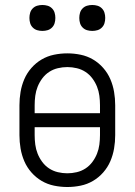

<svg xmlns="http://www.w3.org/2000/svg" viewBox="-20 -742 540 770"><path d="M250 8Q223 8 196.5 2.5Q170 -3 147 -16.5Q124 -30 106 -50.5Q88 -71 77.5 -95.5Q67 -120 62.5 -146.5Q58 -173 58 -200V-320Q58 -347 62.5 -373.5Q67 -400 77.5 -424.5Q88 -449 106 -469.5Q124 -490 147 -503.5Q170 -517 196.5 -522.5Q223 -528 250 -528Q277 -528 303.5 -522.5Q330 -517 353 -503.5Q376 -490 394 -469.5Q412 -449 422.5 -424.5Q433 -400 437.5 -373.5Q442 -347 442 -320V-200Q442 -173 437.5 -146.5Q433 -120 422.5 -95.5Q412 -71 394 -50.5Q376 -30 353 -16.5Q330 -3 303.5 2.5Q277 8 250 8ZM381 -288V-320Q381 -339 378.5 -358Q376 -377 369 -394.5Q362 -412 350.5 -427.5Q339 -443 323 -453.5Q307 -464 288 -468.5Q269 -473 250 -473Q231 -473 212 -468.5Q193 -464 177 -453.5Q161 -443 149.5 -427.5Q138 -412 131 -394.5Q124 -377 121.5 -358Q119 -339 119 -320V-288ZM250 -47Q269 -47 288 -51.5Q307 -56 323 -66.5Q339 -77 350.5 -92.5Q362 -108 369 -125.5Q376 -143 378.5 -162Q381 -181 381 -200V-232H119V-200Q119 -181 121.5 -162Q124 -143 131 -125.5Q138 -108 149.5 -92.5Q161 -77 177 -66.5Q193 -56 212 -51.5Q231 -47 250 -47ZM350 -618Q339 -618 329 -621Q319 -624 311.5 -631.5Q304 -639 301 -649Q298 -659 298 -670Q298 -681 301 -691Q304 -701 311.5 -708.5Q319 -716 329 -719Q339 -722 350 -722Q361 -722 371 -719Q381 -716 388.5 -708.5Q396 -701 399 -691Q402 -681 402 -670Q402 -659 399 -649Q396 -639 388.5 -631.5Q381 -624 371 -621Q361 -618 350 -618ZM150 -618Q139 -618 129 -621Q119 -624 111.5 -631.5Q104 -639 101 -649Q98 -659 98 -670Q98 -681 101 -691Q104 -701 111.5 -708.5Q119 -716 129 -719Q139 -722 150 -722Q161 -722 171 -719Q181 -716 188.5 -708.5Q196 -701 199 -691Q202 -681 202 -670Q202 -659 199 -649Q196 -639 188.5 -631.5Q181 -624 171 -621Q161 -618 150 -618Z"/></svg>

Font: Iosevka Custom Light
Style: Regular
Weight: 300
Monospace: yes
Designer: Belleve Invis
Foundry: Belleve Invis
Version: Version 27.3.5